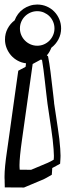

<svg xmlns="http://www.w3.org/2000/svg" viewBox="-22 -522 320 847"><path d="M142.1 -502Q164.6 -502 183.8 -493.7Q203.1 -485.4 217.3 -470.9Q231.4 -456.5 239.5 -437.3Q247.6 -418 247.6 -396.5Q247.6 -370.6 235.8 -348.4Q224.1 -326.2 204.6 -311.5Q200.7 -301.8 196 -293.5Q191.4 -285.2 184.6 -277.8L189.9 -273.9Q196.3 -241.7 200.9 -204.6Q205.6 -167.5 209.5 -132.3Q211.9 -113.8 213.6 -97.4Q215.3 -81.1 216.8 -68.4L216.3 -69.3Q227.1 2 232.9 41.7Q238.8 81.5 239.7 90.8Q242.2 115.7 243.7 133.8Q245.1 151.9 245.1 165Q245.1 167 244.9 171.6Q244.6 176.3 244.4 181.6Q244.1 187 243.7 192.1Q243.2 197.3 243.2 200.2Q233.4 205.6 224.9 210.4Q216.3 215.3 208.5 219.2Q208 226.1 207.5 235.4Q207 244.6 206.5 249Q193.8 256.3 183.3 262.2Q172.9 268.1 163.1 272L84 305.2L-1 304.7Q-1 304.2 -1 299.8Q-1 295.4 -1.2 290Q-1.5 284.7 -1.5 279.8Q-1.5 274.9 -1.5 272.5Q-2 268.1 -2 263.9Q-2 259.8 -2 255.4Q-2 237.3 0.7 209Q3.4 180.7 9.3 141.1V141.6Q15.1 99.6 21.5 55.2Q27.8 10.7 33.9 -34.2Q40 -79.1 46.4 -123.5Q52.7 -168 58.6 -210L90.8 -227.1Q91.3 -231 91.8 -234.9Q92.3 -238.8 92.8 -242.7Q73.2 -245.1 56.4 -254.2Q39.6 -263.2 27.1 -277.3Q14.6 -291.5 7.3 -309.6Q0 -327.6 0 -347.7Q0 -374 11.7 -396Q23.4 -418 42.5 -432.1Q48.3 -447.8 58.1 -460.7Q67.9 -473.6 81.1 -482.7Q94.2 -491.7 109.9 -496.8Q125.5 -502 142.1 -502ZM159.2 -259.8 122.1 -239.7 74.7 96.7Q69.3 134.8 66.7 162.1Q64 189.5 64 206.5Q64 210.4 64.2 215.3Q64.5 220.2 64.9 226.6L115.2 227.1L188.5 196.3Q195.3 193.4 201.7 189.9Q208 186.5 214.8 182.6Q215.3 177.7 215.6 173.3Q215.8 168.9 215.8 165Q215.8 153.8 214.4 136.2Q212.9 118.7 210.4 93.8Q209.5 84.5 203.9 45.4Q198.2 6.3 187.5 -64.9Q185.1 -83.5 182.1 -109.9Q179.2 -136.2 176 -163.6Q172.9 -190.9 169.7 -216.1Q166.5 -241.2 163.6 -256.3ZM142.1 -472.7Q127 -472.7 113 -466.8Q99.1 -460.9 88.6 -450.7Q78.1 -440.4 72 -426.5Q65.9 -412.6 65.9 -396.5Q65.9 -380.9 72 -366.9Q78.1 -353 88.4 -342.8Q98.6 -332.5 112.5 -326.4Q126.5 -320.3 142.1 -320.3Q158.2 -320.3 172.1 -326.4Q186 -332.5 196.3 -343Q206.5 -353.5 212.4 -367.4Q218.3 -381.3 218.3 -396.5Q218.3 -412.1 212.4 -426Q206.5 -439.9 196.3 -450.2Q186 -460.4 172.1 -466.6Q158.2 -472.7 142.1 -472.7Z"/></svg>

Font: XB Kayhan Sayeh
Style: Regular
Weight: 700
Designer: Behnam
Foundry: Irmug
Version: Version 7.300 2009